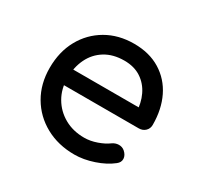

<svg xmlns="http://www.w3.org/2000/svg" viewBox="-124 -696 870 846"><g transform="rotate(30 310.5 -273.5)"><path d="M347 4Q264 4 199.5 -31.5Q135 -67 98.5 -129.5Q62 -192 62 -273Q62 -355 96.5 -417.5Q131 -480 192 -515.5Q253 -551 332 -551Q410 -551 466 -516.5Q522 -482 551.5 -421.5Q581 -361 581 -282Q581 -263 568 -250.5Q555 -238 535 -238H132V-318H532L491 -290Q490 -340 471 -379.5Q452 -419 417 -442Q382 -465 332 -465Q275 -465 234.5 -440Q194 -415 173 -371.5Q152 -328 152 -273Q152 -218 177 -175Q202 -132 246 -107Q290 -82 347 -82Q378 -82 410.5 -93.5Q443 -105 463 -120Q478 -131 495.5 -131.5Q513 -132 526 -121Q543 -106 544 -88Q545 -70 528 -57Q494 -30 443.5 -13Q393 4 347 4Z"/></g></svg>

Font: Comfortaa
Style: Bold
Weight: 700
Designer: Johan Aakerlund
Foundry: Johan Aakerlund
Version: Version 3.104; ttfautohint (v1.8.1.43-b0c9)